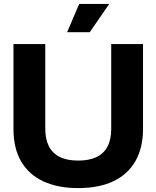

<svg xmlns="http://www.w3.org/2000/svg" viewBox="-20 -955 802 984"><path d="M380 9Q278 9 203.5 -25Q129 -59 89 -126.5Q49 -194 49 -295V-729H212V-295Q212 -243 230 -206.5Q248 -170 285.5 -151Q323 -132 381 -132Q436 -132 473.5 -149.5Q511 -167 530.5 -203Q550 -239 550 -295V-729H713V-295Q713 -199 675 -131Q637 -63 563 -27Q489 9 380 9ZM324 -790 386 -935H540L440 -790Z"/></svg>

Font: Mona Sans SemiExpanded
Style: Bold
Weight: 700
Width: 6
Designer: Deni Anggara
Foundry: GitHub
Version: Version 2.000